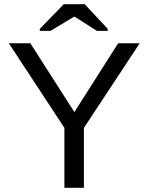

<svg xmlns="http://www.w3.org/2000/svg" viewBox="-20 -894 707 914"><path d="M379.4 -285.2V0H286.6V-285.2L22 -688H124.5L334 -360.4L542.5 -688H645ZM169.4 -747.1V-756.8L283.7 -874H383.3L492.7 -756.8V-747.1H441.4L334.5 -814.9H333.5L220.2 -747.1Z"/></svg>

Font: Arimo
Style: Regular
Weight: 400
Designer: Steve Matteson
Foundry: Monotype Imaging Inc.
Version: Version 1.33